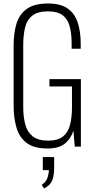

<svg xmlns="http://www.w3.org/2000/svg" viewBox="-20 -839 550 1099"><path d="M252 11Q175 11 133 -20.5Q91 -52 74.5 -108Q58 -164 58 -235V-579Q58 -650 74.5 -704Q91 -758 134 -788.5Q177 -819 255 -819Q326 -819 366.5 -791Q407 -763 424.5 -711Q442 -659 442 -588V-560H390V-591Q390 -651 378 -691.5Q366 -732 337 -753Q308 -774 255 -774Q196 -774 165 -749.5Q134 -725 123.5 -681.5Q113 -638 113 -581V-228Q113 -169 125 -125.5Q137 -82 168 -58Q199 -34 256 -34Q310 -34 339.5 -57Q369 -80 380.5 -123Q392 -166 392 -225V-344H263V-386H443V0H408L400 -91Q385 -44 350.5 -16.5Q316 11 252 11ZM232 240 219 219Q245 202 252.5 176.5Q260 151 260 135H225V60H290V122Q290 168 278 195.5Q266 223 232 240Z"/></svg>

Font: Oswald ExtraLight
Style: Regular
Weight: 250
Designer: Vernon Adams
Foundry: Vernon Adams
Version: Version 4.103;gftools[0.9.33.dev8+g029e19f]